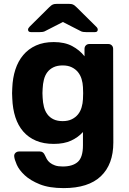

<svg xmlns="http://www.w3.org/2000/svg" viewBox="-20 -746 665 986"><path d="M140 -581Q124 -581 124 -594Q124 -601 133 -610L233 -709Q244 -720 251.5 -723Q259 -726 270 -726H336Q347 -726 354.5 -723Q362 -720 373 -709L473 -610Q482 -602 482 -594Q482 -581 467 -581H424Q416 -581 407.5 -582Q399 -583 391 -588L303 -633L215 -588Q207 -583 198.5 -582Q190 -581 182 -581ZM307 220Q233 220 184.5 200.5Q136 181 107 154Q78 127 66 99.5Q54 72 53 57Q52 46 59.5 39Q67 32 78 32H185Q203 32 211 52Q215 61 220.5 71Q226 81 236.5 89.5Q247 98 262.5 103.5Q278 109 302 109Q353 109 379.5 85.5Q406 62 406 0V-68Q382 -41 345.5 -24Q309 -7 256 -7Q204 -7 165 -23.5Q126 -40 99.5 -70.5Q73 -101 59 -144Q45 -187 43 -241Q42 -256 42 -267.5Q42 -279 43 -294Q45 -346 59 -389Q73 -432 99.5 -463.5Q126 -495 165 -512.5Q204 -530 256 -530Q312 -530 350.5 -509.5Q389 -489 414 -457V-495Q414 -506 421 -513Q428 -520 439 -520H536Q547 -520 554 -513Q561 -506 561 -495L562 -14Q562 98 498 159Q434 220 307 220ZM302 -124Q329 -124 348.5 -133.5Q368 -143 380.5 -158.5Q393 -174 399 -194.5Q405 -215 406 -236Q407 -247 407 -267.5Q407 -288 406 -299Q405 -320 399 -340Q393 -360 380.5 -375.5Q368 -391 348.5 -400.5Q329 -410 302 -410Q274 -410 254.5 -400.5Q235 -391 223 -375Q211 -359 205.5 -337Q200 -315 199 -291Q197 -268 199 -244Q200 -220 205.5 -198Q211 -176 223 -159.5Q235 -143 254.5 -133.5Q274 -124 302 -124Z"/></svg>

Font: Fz Rubik SemBd
Style: Regular
Weight: 600
Designer: Hubert and Fischer
Foundry: Hubert and Fischer
Version: Vit hóa bi FontZin.com